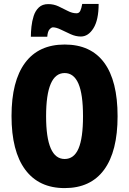

<svg xmlns="http://www.w3.org/2000/svg" viewBox="-20 -953 661 983"><path d="M582 -358Q582 -178 513 -84Q444 10 311 10Q179 10 109 -84.5Q39 -179 39 -359Q39 -538 108.5 -631.5Q178 -725 311 -725Q445 -725 513.5 -632Q582 -539 582 -358ZM216 -358Q216 -139 311 -139Q359 -139 382 -192.5Q405 -246 405 -358Q405 -471 381.5 -525Q358 -579 311 -579Q216 -579 216 -358ZM138 -765Q138 -788 141 -816.5Q144 -845 152.5 -871.5Q161 -898 179 -915Q197 -932 227 -932Q255 -932 279.5 -920.5Q304 -909 327 -897Q350 -885 372 -885Q385 -885 391 -897.5Q397 -910 401 -933H485Q485 -851 458.5 -808.5Q432 -766 394 -766Q368 -766 341.5 -778Q315 -790 291.5 -801.5Q268 -813 251 -813Q243 -813 233.5 -802.5Q224 -792 222 -765Z"/></svg>

Font: Noto Sans Gurmukhi UI ExtraCondensed Black
Style: Regular
Weight: 900
Width: 2
Designer: Jelle Bosma - Monotype Design Team
Foundry: Monotype Imaging Inc.
Version: Version 2.004; ttfautohint (v1.8.4.7-5d5b)